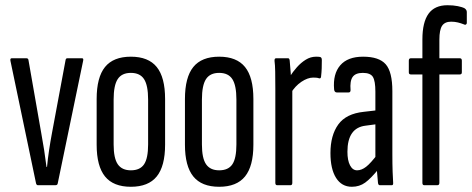

<svg xmlns="http://www.w3.org/2000/svg" viewBox="-20 -709 1808 735"><path d="M125 0Q120 0 118 -7L20 -476Q18 -486 25 -486H81Q88 -486 89 -479L138 -199Q144 -167 149 -134.5Q154 -102 158 -70H160Q163 -102 168 -135Q173 -168 179 -200L231 -479Q232 -486 238 -486H294Q301 -486 298 -475L201 -7Q200 0 192 0Z M481 6Q414 6 382 -33.5Q350 -73 350 -155V-330Q350 -413 382 -452.5Q414 -492 481 -492Q548 -492 580 -452.5Q612 -413 612 -330V-155Q612 -73 580 -33.5Q548 6 481 6ZM481 -57Q516 -57 531.5 -80Q547 -103 547 -156V-328Q547 -382 531.5 -406Q516 -430 481 -430Q446 -430 430.5 -406Q415 -382 415 -328V-156Q415 -103 431 -80Q447 -57 481 -57Z M819 6Q752 6 720 -33.5Q688 -73 688 -155V-330Q688 -413 720 -452.5Q752 -492 819 -492Q886 -492 918 -452.5Q950 -413 950 -330V-155Q950 -73 918 -33.5Q886 6 819 6ZM819 -57Q854 -57 869.5 -80Q885 -103 885 -156V-328Q885 -382 869.5 -406Q854 -430 819 -430Q784 -430 768.5 -406Q753 -382 753 -328V-156Q753 -103 769 -80Q785 -57 819 -57Z M1041 0Q1034 0 1034 -9V-366Q1034 -408 1033.5 -434.5Q1033 -461 1031 -475Q1030 -486 1037 -486H1083Q1088 -486 1089 -477Q1091 -457 1093 -428.5Q1095 -400 1095 -385L1099 -379V-9Q1099 0 1092 0ZM1093 -352 1089 -415Q1101 -434 1116.5 -451.5Q1132 -469 1150.5 -480.5Q1169 -492 1190 -492Q1199 -492 1205 -491Q1209 -490 1210.5 -487Q1212 -484 1212 -479Q1212 -462 1211.5 -447Q1211 -432 1209 -415Q1208 -408 1202 -409Q1197 -411 1191.5 -411.5Q1186 -412 1179 -412Q1158 -412 1134 -396Q1110 -380 1093 -352Z M1434 0Q1428 0 1427 -9Q1425 -27 1423 -54.5Q1421 -82 1421 -101L1417 -106V-358Q1417 -399 1407.5 -414.5Q1398 -430 1369 -430Q1341 -430 1330 -414.5Q1319 -399 1322 -364Q1322 -355 1314 -355H1270Q1260 -355 1259 -367Q1254 -426 1282.5 -459Q1311 -492 1370 -492Q1431 -492 1456.5 -463Q1482 -434 1482 -360V-120Q1482 -80 1483 -52Q1484 -24 1485 -10Q1486 0 1480 0ZM1327 6Q1288 6 1266.5 -28Q1245 -62 1245 -123Q1245 -191 1275 -232.5Q1305 -274 1373 -281L1425 -287V-234L1380 -228Q1345 -224 1327.5 -199Q1310 -174 1310 -128Q1310 -95 1320 -76Q1330 -57 1347 -57Q1364 -57 1381.5 -70.5Q1399 -84 1427 -121L1430 -63Q1400 -26 1378 -10Q1356 6 1327 6Z M1604 0Q1597 0 1597 -9V-424H1553Q1545 -424 1545 -432V-477Q1545 -486 1553 -486H1597V-558Q1597 -624 1620.5 -656.5Q1644 -689 1693 -689Q1715 -689 1732.5 -685.5Q1750 -682 1759 -677Q1767 -671 1767 -663V-621Q1767 -617 1763.5 -615Q1760 -613 1755 -616Q1745 -620 1733 -623Q1721 -626 1707 -626Q1683 -626 1672.5 -610.5Q1662 -595 1662 -557V-486H1740Q1748 -486 1748 -477V-432Q1748 -424 1740 -424H1662V-9Q1662 0 1654 0Z"/></svg>

Font: Sofia Sans Extra Condensed
Style: Regular
Weight: 400
Designer: Botio Nikoltchev, Ani Petrova
Foundry: lettersoup
Version: Version 4.101